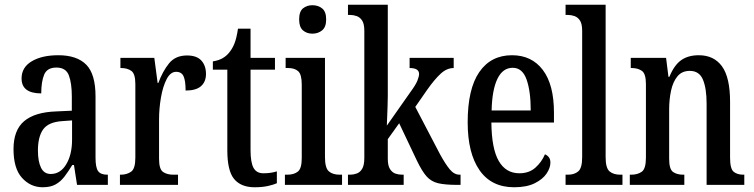

<svg xmlns="http://www.w3.org/2000/svg" viewBox="-20 -780 3182 810"><path d="M160 10Q109 10 73 -29.5Q37 -69 37 -151Q37 -231 82 -269Q127 -307 218 -310L283 -313V-373Q283 -429 270.5 -462Q258 -495 218 -495Q179 -495 166.5 -465.5Q154 -436 154 -386Q71 -386 71 -449Q71 -496 114 -521.5Q157 -547 226 -547Q304 -547 343.5 -507.5Q383 -468 383 -373V-115Q383 -73 394 -58Q405 -43 432 -43H435V0H305L292 -84H285Q268 -56 252 -35Q236 -14 214.5 -2Q193 10 160 10ZM194 -46Q235 -46 259.5 -87Q284 -128 284 -191V-272L242 -269Q184 -265 162 -234Q140 -203 140 -145Q140 -99 153 -72.5Q166 -46 194 -46Z M486 0V-43H489Q515 -43 533 -55.5Q551 -68 551 -115V-425Q551 -469 534 -481Q517 -493 491 -493H488V-536H631L645 -430H648Q666 -479 693 -512.5Q720 -546 769 -546Q810 -546 829.5 -524.5Q849 -503 849 -468Q849 -435 828 -416.5Q807 -398 763 -398Q763 -439 754.5 -458Q746 -477 723 -477Q699 -477 683 -446Q667 -415 659 -368.5Q651 -322 651 -276V-110Q651 -66 668 -54.5Q685 -43 711 -43H731V0Z M1054 10Q997 10 968 -24.5Q939 -59 939 -146V-486H878V-521Q903 -525 920 -535Q937 -545 949 -561Q961 -576 969.5 -597.5Q978 -619 984 -659H1037V-536H1140V-486H1037V-147Q1037 -95 1049.5 -72Q1062 -49 1091 -49Q1108 -49 1121.5 -51Q1135 -53 1148 -57V-7Q1135 -1 1111 4.5Q1087 10 1054 10Z M1298 -638Q1274 -638 1258 -652Q1242 -666 1242 -698Q1242 -731 1258 -744.5Q1274 -758 1298 -758Q1322 -758 1339 -744.5Q1356 -731 1356 -698Q1356 -666 1339 -652Q1322 -638 1298 -638ZM1182 0V-43H1192Q1220 -43 1236.5 -56Q1253 -69 1253 -113V-423Q1253 -466 1238 -479.5Q1223 -493 1196 -493H1185V-536H1351V-117Q1351 -71 1367.5 -57Q1384 -43 1413 -43H1423V0Z M1448 0V-43H1457Q1471 -43 1485 -48Q1499 -53 1508 -68Q1517 -83 1517 -114V-650Q1517 -679 1508 -693Q1499 -707 1485 -712Q1471 -717 1457 -717H1448V-760H1616V-375Q1616 -358 1615 -329.5Q1614 -301 1613 -277Q1612 -253 1612 -250L1711 -391Q1734 -422 1741 -440Q1748 -458 1748 -468Q1748 -493 1708 -493V-536H1894V-493Q1865 -493 1839 -469Q1813 -445 1782 -401L1732 -329L1837 -128Q1859 -88 1877.5 -65.5Q1896 -43 1919 -43H1923V0H1911Q1858 0 1828.5 -7Q1799 -14 1779.5 -36Q1760 -58 1738 -104L1664 -260L1616 -193V-110Q1616 -81 1625.5 -66.5Q1635 -52 1648.5 -47.5Q1662 -43 1677 -43H1683V0Z M2149 10Q2053 10 2003 -62Q1953 -134 1953 -264Q1953 -405 2002 -476Q2051 -547 2140 -547Q2223 -547 2270 -485Q2317 -423 2317 -305V-263H2053Q2054 -153 2084 -101Q2114 -49 2171 -49Q2212 -49 2238.5 -72.5Q2265 -96 2279 -129Q2289 -125 2295.5 -116.5Q2302 -108 2302 -94Q2302 -72 2286 -48Q2270 -24 2236 -7Q2202 10 2149 10ZM2219 -314Q2219 -395 2201.5 -444.5Q2184 -494 2143 -494Q2101 -494 2078.5 -447.5Q2056 -401 2054 -314Z M2366 0V-43H2376Q2403 -43 2419.5 -57Q2436 -71 2436 -117V-650Q2436 -679 2427 -693Q2418 -707 2404 -712Q2390 -717 2376 -717H2366V-760H2535V-117Q2535 -71 2551.5 -57Q2568 -43 2597 -43H2606V0Z M2637 0V-43H2643Q2670 -43 2687.5 -55.5Q2705 -68 2705 -115V-425Q2705 -469 2688 -481Q2671 -493 2645 -493H2641V-536H2790L2800 -456H2804Q2824 -505 2853.5 -526Q2883 -547 2928 -547Q2992 -547 3026 -500Q3060 -453 3060 -350V-115Q3060 -68 3075 -55.5Q3090 -43 3116 -43H3120V0H2961V-343Q2961 -407 2945.5 -444Q2930 -481 2890 -481Q2857 -481 2838 -458Q2819 -435 2811 -397.5Q2803 -360 2803 -319V-110Q2803 -66 2819.5 -54.5Q2836 -43 2862 -43H2867V0Z"/></svg>

Font: Noto Serif Lao ExtraCondensed Medium
Style: Regular
Weight: 500
Width: 2
Designer: Monotype Design Team
Foundry: Monotype Imaging Inc.
Version: Version 2.003; ttfautohint (v1.8.4.7-5d5b)